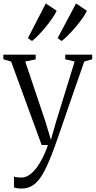

<svg xmlns="http://www.w3.org/2000/svg" viewBox="-24 -839 554 1111"><path d="M102 252Q86.5 252 74.8 250Q63 248 57 245V182.5Q63 185.5 75.2 187Q87.5 188.5 99.5 188.5Q123.5 188.5 146 173Q168.5 157.5 188.2 131Q208 104.5 224.5 70.8Q241 37 253.5 0H217L40.5 -482.5L-4.5 -496V-522.5H182.5V-495.5L122 -483L240 -132L270.5 -29.5L299.5 -131.5L408 -483L353.5 -496V-522.5H509.5V-496L463.5 -483Q437 -406.5 412.8 -337.2Q388.5 -268 368.2 -208.8Q348 -149.5 332 -103.2Q316 -57 305.2 -26Q294.5 5 289.5 17.5Q260 98.5 233 150.5Q206 202.5 175 227.2Q144 252 102 252ZM332.5 -602 309.5 -618.5 416 -819 479 -776.5Q469.5 -756.5 452 -731.8Q434.5 -707 413.2 -682Q392 -657 371 -636Q350 -615 333.5 -602ZM160.5 -602 137.5 -618.5 241 -819 304 -776.5Q294.5 -756.5 277.5 -731.8Q260.5 -707 239.8 -682Q219 -657 198.8 -636Q178.5 -615 161.5 -602Z"/></svg>

Font: Merriweather 96pt Light
Style: Regular
Weight: 300
Version: Version 2.100